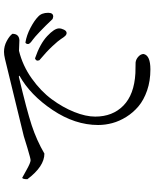

<svg xmlns="http://www.w3.org/2000/svg" viewBox="74 -838 772 960"><g transform="rotate(-90 460.0 -358.0)"><path d="M845 -481Q810 -518 781.5 -545Q753 -572 741.5 -580Q730 -588 724.5 -594Q719 -600 720 -606Q721 -614 727 -617Q764 -611 801 -591.5Q838 -572 857 -553Q876 -536 876 -503Q876 -477 856 -478Q851 -479 845 -481ZM648 -569Q721 -544 759.5 -508Q798 -472 798 -449Q798 -437 791.5 -424Q785 -411 775 -411Q767 -411 760 -418.5Q753 -426 745 -439Q737 -452 709 -482Q681 -512 639 -547Q632 -563 648 -569ZM51 -633Q52 -633 89 -612Q126 -591 139 -591Q147 -591 200.5 -607Q254 -623 259 -625L645 -719Q666 -724 681 -724Q709 -724 734.5 -710.5Q760 -697 771 -682Q771 -649 739 -647L686 -649Q612 -631 548 -585.5Q484 -540 443.5 -485Q403 -430 380 -372.5Q357 -315 357 -268Q357 -181 412 -127Q467 -73 574 -67L628 -66Q644 -64 657 -52Q670 -40 670 -26Q663 8 593 8Q535 8 487.5 -8.5Q440 -25 408.5 -51.5Q377 -78 355.5 -112.5Q334 -147 324.5 -182.5Q315 -218 315 -253Q315 -369 390 -481Q465 -593 562 -647L557 -650Q388 -610 313.5 -585.5Q239 -561 172 -522Q108 -522 44 -607Q44 -631 51 -633Z"/></g></svg>

Font: cwTeXMing
Style: Medium
Weight: 500
Version: Version 1.17